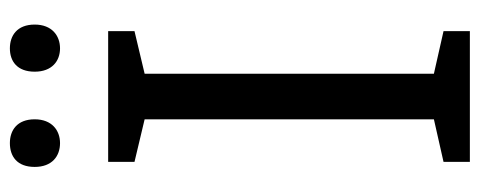

<svg xmlns="http://www.w3.org/2000/svg" viewBox="-304 -644 948 379"><g transform="rotate(-90 169.5 -454.0)"><path d="M30 -859C30 -825 51 -809 77 -809C102 -809 124 -825 124 -859C124 -894 102 -908 77 -908C51 -908 30 -894 30 -859ZM218 -859C218 -825 239 -809 264 -809C289 -809 311 -825 311 -859C311 -894 289 -908 264 -908C239 -908 218 -894 218 -859ZM298 0V-52L214 -71V-642L298 -662V-714H40V-662L124 -642V-71L40 -52V0Z"/></g></svg>

Font: Noto Sans Bengali
Style: Regular
Weight: 400
Designer: Jelle Bosma - Monotype Design Team
Foundry: Monotype Imaging Inc.
Version: Version 2.003